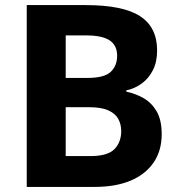

<svg xmlns="http://www.w3.org/2000/svg" viewBox="-20 -734 705 754"><path d="M316 -714Q463 -714 530 -670.5Q597 -627 597 -536Q597 -491 580.5 -458.5Q564 -426 536.5 -406Q509 -386 476 -379V-374Q511 -367 543 -349Q575 -331 595 -297Q615 -263 615 -207Q615 -142 583 -95.5Q551 -49 492.5 -24.5Q434 0 352 0H85V-714ZM324 -428Q390 -428 415 -452Q440 -476 440 -515Q440 -556 410.5 -575.5Q381 -595 317 -595H238V-428ZM238 -313V-121H335Q403 -121 429.5 -148.5Q456 -176 456 -219Q456 -246 444.5 -267Q433 -288 405.5 -300.5Q378 -313 330 -313Z"/></svg>

Font: Noto Sans Lao Looped
Style: Bold
Weight: 700
Designer: Mark Frömberg, Ben Mitchell
Foundry: The Fontpad Ltd
Version: Version 1.001